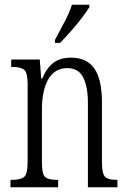

<svg xmlns="http://www.w3.org/2000/svg" viewBox="-20 -786 536 806"><path d="M24 0V-31H31Q67 -31 81.5 -43.5Q96 -56 96 -105V-433Q96 -481 81.5 -493Q67 -505 32 -505H27V-536H147L153 -456H157Q176 -501 204.5 -522.5Q233 -544 278 -544Q344 -544 376 -498.5Q408 -453 408 -355V-105Q408 -56 421.5 -43.5Q435 -31 469 -31H473V0H349V-355Q349 -421 329.5 -460.5Q310 -500 262 -500Q210 -500 183 -453.5Q156 -407 156 -326V-103Q156 -54 170 -42.5Q184 -31 218 -31H224V0ZM211 -619Q233 -660 252 -696Q271 -732 282 -766H355V-756Q345 -739 324.5 -712Q304 -685 279 -656.5Q254 -628 232 -606H211Z"/></svg>

Font: Noto Serif Ethiopic ExtraCondensed Light
Style: Regular
Weight: 300
Width: 2
Designer: Monotype Design Team
Foundry: Monotype Imaging Inc.
Version: Version 2.102; ttfautohint (v1.8.4.7-5d5b)